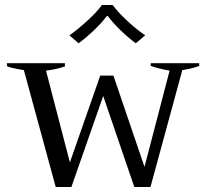

<svg xmlns="http://www.w3.org/2000/svg" viewBox="-20 -752 830 772"><path d="M259 -610Q291 -632 330 -667.5Q369 -703 390 -732H433Q454 -703 493 -667Q532 -631 564 -610L526 -578Q496 -600 464.5 -630.5Q433 -661 414 -687H409Q390 -661 358 -630.5Q326 -600 296 -578ZM76 -470Q72 -471 48 -475Q24 -479 8 -486V-498H241V-485Q207 -473 165 -468L261 -99L383 -448H436L561 -81L662 -468Q621 -475 586 -487V-498H781V-487Q756 -477 713 -470L585 0H520L395 -366L267 0H204Z"/></svg>

Font: Trirong
Style: Regular
Weight: 400
Designer: Katatrad Team
Foundry: CadsonDemak
Version: Version 1.001